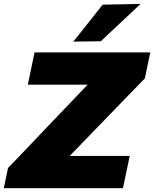

<svg xmlns="http://www.w3.org/2000/svg" viewBox="-38 -988 809 1008"><path d="M-18 0 4 -106Q32 -135 68 -172.5Q103.5 -210 140 -248Q176 -286 206 -317.5L422 -543.5H108L143.5 -713H751L722.5 -576.5Q677 -529.5 633.5 -485Q589.5 -440 546 -394.5L328 -169.5H643L607.5 0ZM347 -769.5Q386 -819 424.5 -867Q462.5 -915 501 -963.5L700 -967.5Q646 -916.5 593.5 -867.5Q541 -818 491.5 -771.5Z"/></svg>

Font: Heraclito ExtraBold
Style: Italic
Weight: 800
Italic angle: -12°
Designer: Kostas Bartsokas (font) & Cristiano Sobral (main changes)
Foundry: Kostas Bartsokas (font) & Cristiano Sobral (main changes)
Version: Version 1.00;July 8, 2020;FontCreator 13.0.0.2655 64-bit